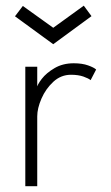

<svg xmlns="http://www.w3.org/2000/svg" viewBox="-20 -640 380 660"><path d="M108 0H67V-410.5H108V-334.5H105.5Q107.5 -348 123.5 -368.8Q139.5 -389.5 167.8 -406Q196 -422.5 233.5 -422.5Q262.5 -422.5 282.8 -415.2Q303 -408 310.5 -401L291.5 -364.5Q284.5 -370.5 266.8 -376.8Q249 -383 224 -383Q189.5 -383 163.2 -358.8Q137 -334.5 122.5 -301Q108 -267.5 108 -240ZM163 -488 31.5 -584 58.5 -619.5 163 -544.5 268 -620.5 294.5 -584.5Z"/></svg>

Font: League Spartan Thin ExtraLight
Style: Regular
Weight: 250
Version: Version 2.002